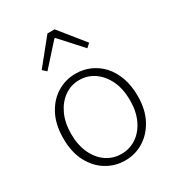

<svg xmlns="http://www.w3.org/2000/svg" viewBox="-195 -933 979 1066"><g transform="rotate(-30 295.0 -400.5)"><path d="M295 13Q231 13 177 -19.5Q123 -52 90 -114Q57 -176 57 -264Q57 -353 90 -415.5Q123 -478 177 -510.5Q231 -543 295 -543Q343 -543 386 -524.5Q429 -506 462 -470.5Q495 -435 514 -382.5Q533 -330 533 -264Q533 -176 499.5 -114Q466 -52 412.5 -19.5Q359 13 295 13ZM295 -29Q349 -29 392 -58.5Q435 -88 459.5 -141Q484 -194 484 -264Q484 -335 459.5 -388Q435 -441 392 -471.5Q349 -502 295 -502Q241 -502 198.5 -471.5Q156 -441 131.5 -388Q107 -335 107 -264Q107 -194 131.5 -141Q156 -88 198.5 -58.5Q241 -29 295 -29ZM143 -654 272 -814H318L447 -654L423 -632L297 -771H292L167 -632Z"/></g></svg>

Font: Noto Sans SC ExtraLight
Style: Regular
Weight: 250
Designer: Ryoko NISHIZUKA 西塚涼子 (kana, bopomofo & ideographs); Paul D. Hunt (Latin, Greek & Cyrillic); Sandoll Communications 산돌커뮤니
Foundry: Adobe
Version: Version 2.004-H2;hotconv 1.0.118;makeotfexe 2.5.65603